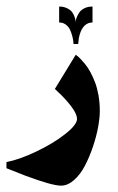

<svg xmlns="http://www.w3.org/2000/svg" viewBox="-130 -386 366 595"><path d="M97.7 -249.7H112.3Q112.3 -249.7 114.3 -267.7Q123 -311.7 151 -316Q154 -316.3 156.7 -316.3V-365.7Q142.3 -365.7 131.8 -360.5Q121.3 -355.3 116.3 -348Q111.3 -340.7 108.3 -333.5Q105.3 -326.3 105 -321.3L104.7 -316Q104.7 -318 104.3 -321.3Q104 -324.7 101.2 -333.3Q98.3 -342 93.5 -348.5Q88.7 -355 78.2 -360.3Q67.7 -365.7 53.3 -365.7V-316.3Q65.3 -316.3 74.3 -309.5Q83.3 -302.7 87.5 -292.8Q91.7 -283 94.2 -273.2Q96.7 -263.3 97.3 -256.7ZM59 189.3Q80 189.3 99.7 171.8Q119.3 154.3 133.3 127.3Q147.3 100.3 158 68.7Q168.7 37 174 8Q179.3 -21 179.3 -42Q179.3 -67.3 175.2 -90.7Q171 -114 164.5 -131Q158 -148 150 -162.7Q142 -177.3 134 -187Q126 -196.7 119.5 -203.5Q113 -210.3 108.7 -213.3L104.7 -216.3L40 -110.3Q40 -110.3 61.7 -89.7Q108.7 -41.3 108.7 -17.7Q108.7 0.7 71.7 29.7Q34.7 58.7 -17.3 83.5Q-69.3 108.3 -110 116.3V135.3Q-110 135.3 -50.7 158.7Q31.3 189.3 59 189.3Z"/></svg>

Font: Jomhuria
Style: Regular
Weight: 400
Designer: Arabic design by Kourosh Beigpour, Latin design by Eben Sorkin, engineering by Lasse Fister and Khaled Hosney
Version: Version 1.0010